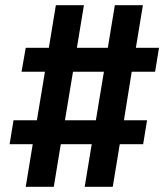

<svg xmlns="http://www.w3.org/2000/svg" viewBox="-20 -737 640 739"><path d="M79 -18 106 -182H17L32 -274H122L153 -461H63L79 -553H168L195 -717H303L276 -553H395L422 -717H530L503 -553H592L577 -461H487L457 -274H546L531 -182H441L414 -18H306L333 -182H214L187 -18ZM230 -274H349L380 -461H261Z"/></svg>

Font: Iosevka Slab Semibold Extended
Style: Italic
Weight: 600
Width: 7
Italic angle: -9°
Monospace: yes
Designer: Belleve Invis
Foundry: Belleve Invis
Version: Version 11.1.0; ttfautohint (v1.8.3)